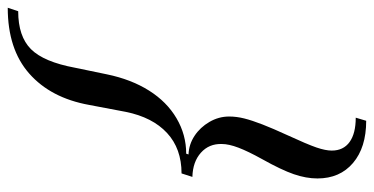

<svg xmlns="http://www.w3.org/2000/svg" viewBox="-328 -569 966 496"><g transform="rotate(90 155.0 -321.0)"><path d="M219 -784Q288 -784 328 -750Q368 -716 368 -658Q368 -629 357 -597Q346 -565 318 -515Q298 -479 288.5 -454Q279 -429 279 -411Q278 -378 301.5 -357Q325 -336 364 -335L355 -307Q291 -307 250.5 -269.5Q210 -232 196 -163L178 -68Q160 31 97 86.5Q34 142 -73 142L-64 115Q1 115 34 82Q67 49 82 -32L99 -114Q112 -177 141 -223Q170 -269 212.5 -294Q255 -319 304 -319L306 -325Q280 -326 258 -340.5Q236 -355 222 -379Q208 -403 208 -430Q208 -449 213 -469Q218 -489 228.5 -516Q239 -543 256 -580Q280 -632 288 -655.5Q296 -679 296 -695Q296 -725 274 -741Q252 -757 211 -757Z"/></g></svg>

Font: Baskervville Medium
Style: Italic
Weight: 500
Italic angle: -18°
Version: Version 1.100